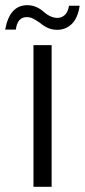

<svg xmlns="http://www.w3.org/2000/svg" viewBox="-46 -720 327 740"><path d="M0 0ZM0 0ZM153 0H83V-546H153ZM174 -605Q139 -605 108 -632Q90 -644 80 -649Q70 -654 57 -654Q21 -654 15 -606H-26Q-9 -700 59 -700Q94 -700 123 -674Q149 -651 176 -651Q191 -651 203.5 -662Q216 -673 220 -698H261Q254 -650 230.5 -627.5Q207 -605 174 -605Z"/></svg>

Font: Ulagadi Sans Light
Style: Regular
Weight: 300
Designer: Ninad Kale (Devanagari), Jonny Pinhorn (Latin)
Foundry: Indian Type Foundry
Version: Version 3.01;March 29, 2020;FontCreator 12.0.0.2522 64-bit; 